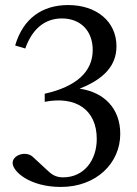

<svg xmlns="http://www.w3.org/2000/svg" viewBox="-20 -730 543 760"><path d="M221 10C361 10 456 -84 456 -200C456 -300 393 -365 295 -379C394 -418 441 -472 441 -547C441 -645 362 -710 250 -710C146 -710 71 -656 40 -550L80 -538C107 -614 156 -657 225 -657C298 -657 347 -609 347 -532C347 -446 282 -387 157 -359V-327C280 -351 363 -296 363 -180C363 -95 312 -28 230 -28C197 -28 182 -42 164 -59L110 -109C83 -134 30 -117 30 -85C30 -51 98 10 221 10Z"/></svg>

Font: Hedvig Letters Serif 24pt
Style: Regular
Weight: 400
Designer: Alexander Örn & Tor Weibull
Foundry: Kanon Foundry
Version: Version 1.000